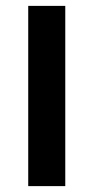

<svg xmlns="http://www.w3.org/2000/svg" viewBox="-20 -633 318 653"><path d="M202 0H76V-613H202Z"/></svg>

Font: Arya
Style: Bold
Weight: 700
Designer: Eduardo Rodriguez Tunni, Modular Infotech
Foundry: Eduardo Rodriguez Tunni, Modular Infotech
Version: Version 1.002